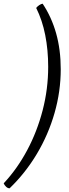

<svg xmlns="http://www.w3.org/2000/svg" viewBox="-67 -820 373 1040"><path d="M-15 200Q-25 200 -34 191.5Q-43 183 -47 173Q26 95 80 -6Q134 -107 164 -222.5Q194 -338 194 -458Q194 -549 178 -630Q162 -711 129 -777Q136 -786 146 -792.5Q156 -799 164 -800Q212 -728 237 -639.5Q262 -551 262 -445Q262 -325 228.5 -208Q195 -91 133 13Q71 117 -15 200Z"/></svg>

Font: Texturina 72pt 72pt Light
Style: Italic
Weight: 300
Italic angle: -11°
Designer: Guillermo Torres Carreño
Foundry: Omnibus-Type
Version: Version 1.002; ttfautohint (v1.8.3)